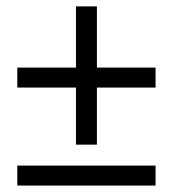

<svg xmlns="http://www.w3.org/2000/svg" viewBox="-20 -576 537 596"><path d="M215.8 -304.2H33.7V-366.2H215.8V-556.2H280.8V-366.2H462.9V-304.2H280.8V-127H215.8ZM33.7 -62H462.9V0H33.7Z"/></svg>

Font: 003 KoZ KJR
Style: Regular
Weight: 400
Designer: Ko Z, Min Khaing
Foundry: Your Own Font Foundry
Version: Version 2.50;March 29, 2020;